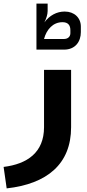

<svg xmlns="http://www.w3.org/2000/svg" viewBox="-21 -796 481 1064"><path d="M338 -732H337C293 -732 253 -710 225 -672C235 -692 243 -715 243 -735V-776H181V-521H334C396 -521 427 -565 427 -618V-649C427 -697 391 -732 338 -732ZM369 -612C369 -593 355 -580 334 -580H223C237 -633 273 -673 325 -673H326C356 -673 369 -656 369 -629ZM223 -409V-91C223 49 130 113 -1 129L16 248C240 223 373 113 373 -91V-409Z"/></svg>

Font: Juman SemiBold
Style: Regular
Weight: 600
Designer: Bandar Raffah (Arabic) Julieta Ulanovsky (Latin)
Foundry: Caramella
Version: Version 5.022;PS 005.022;hotconv 1.0.88;makeotf.lib2.5.64775